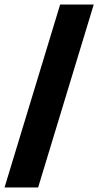

<svg xmlns="http://www.w3.org/2000/svg" viewBox="-34 -737 433 846"><path d="M-14 89 231 -717H379L134 89Z"/></svg>

Font: Bricolage Grotesque ExtraBold
Style: Regular
Weight: 800
Designer: Mathieu Triay
Foundry: Atelier Triay
Version: Version 1.001;gftools[0.9.33.dev8+g029e19f]